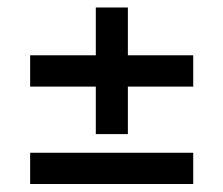

<svg xmlns="http://www.w3.org/2000/svg" viewBox="-20 -584 582 500"><path d="M58.5 -358.5V-440H483.2V-358.5ZM229.5 -564.5H313V-234.8H229.5ZM58.5 -104.8V-186.2H483.2V-104.8Z"/></svg>

Font: Outfit Thin
Style: Regular
Weight: 100
Designer: Rodrigo Fuenzalida
Foundry: fragTYPE
Version: Version 1.100;gftools[0.9.27]